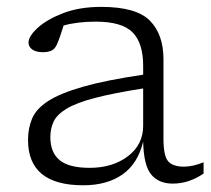

<svg xmlns="http://www.w3.org/2000/svg" viewBox="-20 -542 630 572"><path d="M494.5 5Q453 5 430.5 -22Q408 -49 406.5 -120Q390.5 -54 344.5 -22Q298.5 10 228 10Q63.5 10 63.5 -125Q63.5 -160.5 75.8 -189.2Q88 -218 123.5 -241Q159 -264 227 -283.5Q295 -303 406.5 -319.5V-345.5Q406.5 -414 374.8 -445.8Q343 -477.5 265.5 -477.5Q210 -477.5 169.5 -466Q159.5 -432.5 149.5 -409.5Q143 -395 132.5 -390.8Q122 -386.5 109 -386.5Q86.5 -386.5 75.8 -394.8Q65 -403 65 -415Q65 -434 92.2 -459Q119.5 -484 168.2 -502.8Q217 -521.5 281.5 -521.5Q386 -521.5 426.5 -480.5Q467 -439.5 467 -365.5V-128.5Q467 -78 480.8 -61.8Q494.5 -45.5 528 -45.5Q554.5 -45.5 586.5 -58.5V-25Q543 5 494.5 5ZM130 -133.5Q130 -87.5 157.8 -64.8Q185.5 -42 247 -42Q315.5 -42 361 -76.5Q406.5 -111 406.5 -167.5V-278.5Q317 -264.5 262 -250Q207 -235.5 178.5 -218.2Q150 -201 140 -180.2Q130 -159.5 130 -133.5Z"/></svg>

Font: Newsreader Caption Light
Style: Regular
Weight: 300
Designer: Hugues Gentile
Foundry: Production Type
Version: Version 1.001